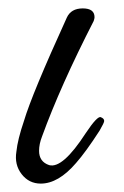

<svg xmlns="http://www.w3.org/2000/svg" viewBox="-20 -426 296 457"><path d="M220 -147Q228 -144 228 -138Q228 -134 217 -115Q184 -64 161 -38Q119 11 77 11Q49 11 31.5 -11.5Q14 -34 19 -65Q22 -94 37 -138Q56 -202 139 -384Q149 -406 177 -406Q205 -406 205 -385Q205 -382 203 -376Q124 -222 80 -101Q73 -83 73 -67Q73 -41 97 -33Q129 -24 184 -109Q198 -130 207 -139.5Q216 -149 220 -147Z"/></svg>

Font: GFS Solomos
Style: Regular
Weight: 400
Designer: George D. Matthiopoulos
Foundry: George D. Matthiopoulos
Version: Version 1.000